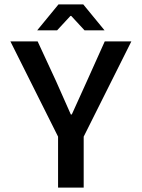

<svg xmlns="http://www.w3.org/2000/svg" viewBox="-20 -847 640 867"><path d="M147.9 -710 244.1 -827.1H356L452.1 -710H361.8L301.8 -774.9H297.9L237.8 -710ZM242.2 0V-230L26.9 -660.2H149.9L232.9 -481Q292.5 -345.7 299.8 -330.1H304.2Q333 -394.5 373 -481.9L453.1 -660.2H573.2L357.9 -230V0Z"/></svg>

Font: Office Code Pro Medium
Style: Regular
Weight: 500
Designer: Nathan Rutzky & Paul D. Hunt
Foundry: Adobe Systems Incorporated
Version: Version 1.004;PS 001.004;hotconv 1.0.70;makeotf.lib2.5.58329